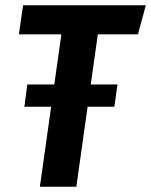

<svg xmlns="http://www.w3.org/2000/svg" viewBox="-20 -712 576 732"><path d="M353 -581 326 -390H428L416 -305H314L271 0H132L175 -305H73L84 -390H187L214 -581H52L68 -692H536L506 -581Z"/></svg>

Font: Fira Sans Condensed SemiBold
Style: Italic
Weight: 600
Width: 3
Italic angle: -8°
Designer: bBox Type GmbH & Carrois Corporate GbR & Edenspiekermann AG
Foundry: bBox Type GmbH & Carrois Corporate GbR & Edenspiekermann AG
Version: Version 4.301